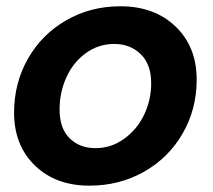

<svg xmlns="http://www.w3.org/2000/svg" viewBox="-20 -583 678 612"><path d="M606.9 -329.1Q606.9 -234.9 562 -157.2Q517.1 -79.6 438.7 -35.4Q360.4 8.8 265.1 8.8Q157.7 8.8 91.3 -55.4Q24.9 -119.6 24.9 -224.1Q24.9 -317.9 68.8 -395.5Q112.8 -473.1 190.7 -518.1Q268.6 -563 363.8 -563Q472.2 -563 539.6 -498.5Q606.9 -434.1 606.9 -329.1ZM169.9 -233.9Q169.9 -174.3 201.7 -142.6Q233.4 -110.8 284.2 -110.8Q334.5 -110.8 375.7 -140.6Q417 -170.4 439.5 -217.5Q461.9 -264.6 461.9 -317.9Q461.9 -377.9 428.5 -410.4Q395 -442.9 344.2 -442.9Q293.5 -442.9 252.9 -413.1Q212.4 -383.3 191.2 -335.7Q169.9 -288.1 169.9 -233.9Z"/></svg>

Font: SVN-Poppins SemiBold
Style: Italic
Weight: 600
Italic angle: -10°
Designer: Ninad Kale (Devanagari), Jonny Pinhorn (Latin)
Foundry: Indian Type Foundry
Version: Version 3.002 2017